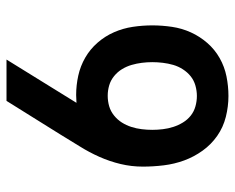

<svg xmlns="http://www.w3.org/2000/svg" viewBox="-86 -624 722 590"><g transform="rotate(-90 275.0 -329.0)"><path d="M275 12Q243 12 211 4Q179 -4 152.5 -22.5Q126 -41 107 -67.5Q88 -94 77 -124Q66 -154 62 -186.5Q58 -219 58 -251Q58 -286 66 -319.5Q74 -353 88 -384.5Q102 -416 120.5 -445.5Q139 -475 157 -505L260 -670H387L254 -455Q260 -455 266 -455.5Q272 -456 278 -456Q308 -456 337.5 -449.5Q367 -443 393 -428Q419 -413 439 -390Q459 -367 471 -339.5Q483 -312 487.5 -282Q492 -252 492 -222Q492 -192 487.5 -161.5Q483 -131 470.5 -103.5Q458 -76 438 -53Q418 -30 391.5 -15Q365 0 335 6Q305 12 275 12ZM275 -85Q291 -85 307 -89.5Q323 -94 335.5 -104Q348 -114 357 -128Q366 -142 370.5 -157.5Q375 -173 377 -189.5Q379 -206 379 -222Q379 -238 377 -254Q375 -270 370.5 -285.5Q366 -301 357.5 -315Q349 -329 336 -339.5Q323 -350 307.5 -354.5Q292 -359 276 -359Q259 -359 243.5 -354.5Q228 -350 215 -339.5Q202 -329 193.5 -315.5Q185 -302 180 -286.5Q175 -271 173 -254.5Q171 -238 171 -222Q171 -206 173 -189.5Q175 -173 180 -157.5Q185 -142 193.5 -128Q202 -114 214.5 -104Q227 -94 243 -89.5Q259 -85 275 -85Z"/></g></svg>

Font: Lode Term
Style: Bold
Weight: 700
Monospace: yes
Designer: Belleve Invis
Foundry: Belleve Invis
Version: Version 29.2.0